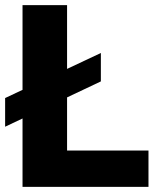

<svg xmlns="http://www.w3.org/2000/svg" viewBox="-20 -730 632 750"><path d="M68 0V-710H242V-142H560V0ZM0 -235V-347L374 -523V-412Z"/></svg>

Font: Geist ExtBd
Style: Regular
Weight: 400
Designer: Basement.studio, Andrés Briganti, Mateo Zaragoza
Foundry: Basement.studio, Vercel, Andrés Briganti, Guido Ferreyra, Mateo Zaragoza
Version: Version 1.401